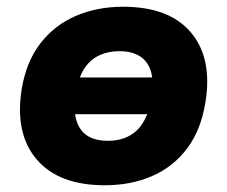

<svg xmlns="http://www.w3.org/2000/svg" viewBox="-20 -539 675 570"><path d="M24 0ZM291 11Q155 11 89.5 -65Q24 -141 44 -272Q57 -354 99 -409Q141 -464 204.5 -491.5Q268 -519 345 -519Q482 -519 546.5 -443Q611 -367 590 -236Q577 -154 536 -99Q495 -44 432 -16.5Q369 11 291 11ZM336 -387Q247 -387 217 -309H432Q426 -349 401 -368Q376 -387 336 -387ZM300 -121Q386 -121 417 -200H203Q208 -162 232 -141.5Q256 -121 300 -121Z"/></svg>

Font: Winston ExtraBold
Style: Italic
Weight: 800
Italic angle: -9°
Designer: Original fonts by Vernon Adams / Changes by Cristiano Sobral
Foundry: Original fonts by Vernon Adams / Changes by Cristiano Sobral
Version: Version 2.503;July 17, 2020;FontCreator 13.0.0.2655 64-bit